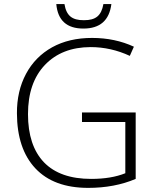

<svg xmlns="http://www.w3.org/2000/svg" viewBox="-20 -911 763 941"><path d="M381.8 -359.9H645V-34.2Q541.5 9.8 412.1 9.8Q243.2 9.8 153.3 -85.9Q63.5 -181.6 63 -356Q62.5 -464.8 107.4 -548.8Q152.3 -632.8 235.4 -679.2Q318.4 -725.1 431.2 -725.1Q543.5 -725.1 636.2 -682.1L616.2 -637.2Q523.4 -680.2 423.8 -680.2Q283.2 -679.7 200.2 -592.8Q117.2 -505.9 117.2 -351.6Q117.2 -197.3 195.8 -115.2Q274.4 -34.2 426.8 -34.2Q525.4 -34.2 594.2 -62V-313H381.8ZM255.9 -891.1H295.9Q302.7 -848.6 325.2 -830.1Q347.7 -811.5 391.1 -812Q434.6 -811.5 457 -830.1Q479.5 -848.6 486.8 -891.1H525.9Q510.7 -771 388.7 -771Q266.6 -771 255.9 -891.1Z"/></svg>

Font: OpenSans-Light
Style: Regular
Weight: 300
Foundry: Ascender Corporation
Version: Version 1.10